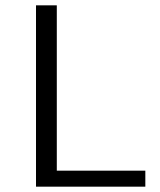

<svg xmlns="http://www.w3.org/2000/svg" viewBox="-20 -700 599 720"><path d="M525 -60V0H115V-680H193V-60Z"/></svg>

Font: Martel Sans Light
Style: Regular
Weight: 300
Designer: Dan Reynolds and Mathieu Réguer
Foundry: Dan Reynolds and Mathieu Réguer
Version: Version 1.002; ttfautohint (v1.1) -l 5 -r 5 -G 72 -x 0 -D la